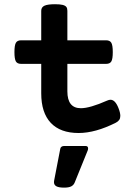

<svg xmlns="http://www.w3.org/2000/svg" viewBox="-20 -610 640 896"><path d="M541.5 -69.3Q541.5 -58.1 536.4 -50.5Q531.2 -43 521 -37.6Q425.3 10.7 346.7 10.7Q261.7 10.7 217 -36.6Q172.4 -84 172.4 -174.8V-312H78.1Q61 -312 54.2 -323.2Q47.4 -334.5 47.4 -366.7Q47.4 -398.9 54.2 -410.4Q61 -421.9 78.1 -421.9H172.4V-559.6Q172.4 -576.2 187.3 -583.3Q202.1 -590.3 236.8 -590.3Q259.8 -590.3 272.2 -587.2Q284.7 -584 289.6 -577.6Q294.4 -571.3 294.4 -559.6V-421.9H475.6Q492.7 -421.9 499.5 -410.4Q506.3 -398.9 506.3 -366.7Q506.3 -334.5 499.5 -323.2Q492.7 -312 475.6 -312H294.4V-183.6Q294.4 -105 357.4 -105Q399.4 -105 480 -140.6Q488.8 -144.5 495.6 -144.5Q517.6 -144.5 532.7 -106Q541.5 -84 541.5 -69.3ZM391.1 82.5Q391.1 87.9 389.2 92.3L328.6 241.7Q323.7 253.9 312.3 259.8Q300.8 265.6 279.3 265.6Q254.9 265.6 243.4 259.5Q231.9 253.4 231.9 240.2Q231.9 236.3 232.4 233.9L261.2 84.5Q262.2 78.1 267.1 74.7Q272 71.3 278.8 71.3H379.4Q391.1 71.3 391.1 82.5Z"/></svg>

Font: Courier Prime Sans
Style: Bold
Weight: 700
Designer: Alan Dague-Greene
Foundry: Quote-Unquote Apps
Version: Version 3.020